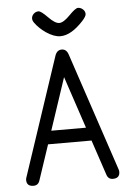

<svg xmlns="http://www.w3.org/2000/svg" viewBox="-53 -782 562 822"><g transform="rotate(-5 228.0 -371.0)"><path d="M343.8 -713.4Q343.8 -703.4 327.4 -685.3Q274.9 -627.9 228.3 -627.9Q201.4 -627.9 168 -650.1Q138.7 -670.2 120.4 -695.6Q113.8 -705.1 113.8 -713.4Q113.8 -725.1 122.7 -733.6Q131.6 -742.2 143.6 -742.2Q154.5 -742.2 182.4 -713.5Q210.2 -684.8 228.3 -684.8Q246.6 -684.8 274.4 -713.5Q302.2 -742.2 313 -742.2Q325.2 -742.2 334.5 -733.6Q343.8 -725.1 343.8 -713.4ZM428.5 -27.6Q428.5 0 398.9 0Q379.2 0 372.6 -19.5L321.8 -171.4H135L84.2 -19.5Q77.6 0 57.6 0Q28.1 0 28.1 -27.6Q28.1 -32.2 30 -37.6L199.7 -546.9Q208 -570.6 228.3 -570.6Q248.8 -570.6 256.6 -546.9L426.8 -37.6Q428.5 -32.2 428.5 -27.6ZM303 -228.3 228.3 -452.1 153.8 -228.3Z"/></g></svg>

Font: EnergyBar
Style: Regular
Weight: 400
Italic angle: -10°
Version: 1.0 2000-03-28